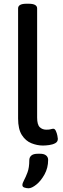

<svg xmlns="http://www.w3.org/2000/svg" viewBox="-20 -773 337 1029"><path d="M210 7Q179 7 148 -5.5Q117 -18 97 -49.5Q77 -81 77 -138V-728Q77 -753 122 -753H133Q179 -753 179 -728V-143Q179 -105 193 -91.5Q207 -78 228 -78Q245 -78 252.5 -80.5Q260 -83 266 -83Q274 -83 279.5 -71Q285 -59 287.5 -46Q290 -33 290 -29Q290 -13 276 -5.5Q262 2 243 4.5Q224 7 210 7ZM133 236Q123 236 111.5 232.5Q100 229 100 219Q100 209 109 192.5Q118 176 127.5 150.5Q137 125 137 86Q137 70 148 60.5Q159 51 183 51H195Q216 51 227 60Q238 69 238 84Q238 127 218.5 162Q199 197 174.5 216.5Q150 236 133 236Z"/></svg>

Font: Asap Medium
Style: Regular
Weight: 500
Designer: Pablo Cosgaya
Foundry: Omnibus-Type
Version: Version 3.001; ttfautohint (v1.8.3)